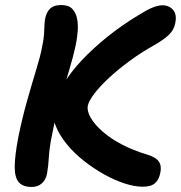

<svg xmlns="http://www.w3.org/2000/svg" viewBox="-20 -731 719 763"><path d="M547 11Q515 11 475 -2Q435 -15 393 -38.5Q351 -62 312.5 -92.5Q274 -123 245 -158.5Q216 -194 201.5 -230.5Q187 -267 194 -302Q204 -349 232.5 -397Q261 -445 306 -492.5Q351 -540 407 -585Q463 -630 529 -670Q562 -691 585 -700.5Q608 -710 626 -710Q652 -710 668 -691.5Q684 -673 676 -637Q671 -612 651.5 -593Q632 -574 592 -551Q540 -522 494 -488Q448 -454 412.5 -421Q377 -388 355 -359Q333 -330 329 -311Q325 -290 340.5 -263Q356 -236 388 -208Q420 -180 465 -156.5Q510 -133 564 -117Q600 -106 611.5 -88.5Q623 -71 617 -44Q612 -17 596 -3Q580 11 547 11ZM106 12Q71 12 54.5 -7Q38 -26 38.5 -70Q39 -114 53 -187Q69 -265 88.5 -333.5Q108 -402 124.5 -456Q141 -510 147 -543Q154 -575 155 -594.5Q156 -614 156.5 -629Q157 -644 160 -660Q166 -685 180.5 -698Q195 -711 223 -711Q253 -711 267.5 -695.5Q282 -680 286.5 -656Q291 -632 288.5 -604Q286 -576 281 -552Q272 -509 255 -452.5Q238 -396 219.5 -332.5Q201 -269 189 -206Q181 -169 178 -145Q175 -121 174 -104.5Q173 -88 171.5 -73.5Q170 -59 167 -41Q162 -16 146 -2Q130 12 106 12Z"/></svg>

Font: Shantell Sans SemiBold
Style: Italic
Weight: 600
Italic angle: -11°
Designer: Stephen Nixon, Anya Danilova, Shantell Martin
Foundry: Arrow Type
Version: Version 1.011;[c5ecc13dd]